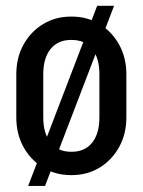

<svg xmlns="http://www.w3.org/2000/svg" viewBox="-20 -576 482 648"><path d="M75 51.5 308 -556.5H365L132 51.5ZM315.5 -179V-326H406.5V-179ZM35 -179V-326H126V-179ZM217.8 -441.2V-520H223.8V-441.2ZM217.8 15V-63.8H223.8V15ZM35 -325Q35 -381.2 59.2 -425.1Q83.5 -469 125.1 -494.5Q166.8 -520 219.5 -520V-441.2Q175.8 -441.2 150.9 -410.9Q126 -380.5 126 -325ZM406.5 -325H315.5Q315.5 -380.5 291 -410.9Q266.5 -441.2 222 -441.2V-520Q275 -520 316.5 -494.5Q358 -469 382.2 -425.1Q406.5 -381.2 406.5 -325ZM35 -180H126Q126 -125.2 150.9 -94.5Q175.8 -63.8 219.5 -63.8V15Q166.8 15 125.1 -10.5Q83.5 -36 59.2 -80Q35 -124 35 -180ZM406.5 -180Q406.5 -124 382.2 -80Q358 -36 316.5 -10.5Q275 15 222 15V-63.8Q266.5 -63.8 291 -94.5Q315.5 -125.2 315.5 -180Z"/></svg>

Font: Akshar Light
Style: Regular
Weight: 300
Designer: Tall Chai
Foundry: Tall Chai
Version: Version 1.100